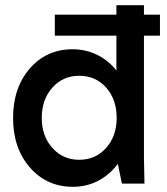

<svg xmlns="http://www.w3.org/2000/svg" viewBox="-20 -700 637 732"><path d="M189 -564V-644H423.8V-680.2H528.8V-644H589.8V-564H528.8V-100.1L530.8 0H444.8L429.2 -75.2Q398.4 -33.7 354.2 -10.7Q310.1 12.2 257.8 12.2Q158.2 12.2 94 -61.5Q29.8 -135.3 29.8 -250Q29.8 -365.2 93.5 -438.7Q157.2 -512.2 256.8 -512.2Q307.1 -512.2 350.3 -491Q393.6 -469.7 423.8 -431.2V-564ZM424.8 -250Q424.8 -320.8 384.8 -366Q344.7 -411.1 282.2 -411.1Q219.7 -411.1 179.4 -365.7Q139.2 -320.3 139.2 -250Q139.2 -181.2 179.7 -136Q220.2 -90.8 282.2 -90.8Q344.2 -90.8 384.5 -136Q424.8 -181.2 424.8 -250Z"/></svg>

Font: Apfel Grotezk Mittel
Style: Regular
Weight: 500
Designer: Luigi Gorlero
Foundry: © 2023, Luigi Gorlero & Collletttivo
Version: Version 2.000;Glyphs 3.2 (3217)